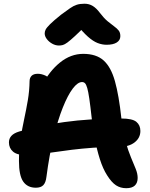

<svg xmlns="http://www.w3.org/2000/svg" viewBox="-20 -1000 807 1031"><path d="M657.8 10.6Q626.8 10.6 602.9 -5Q579 -20.6 555.2 -58.6Q532.8 -93.2 516.1 -145.8Q499.4 -198.4 488.8 -257.4Q478.2 -316.4 472.2 -368Q465.2 -431.6 459.6 -470Q454 -508.4 448.5 -527.3Q443 -546.2 436.6 -552.8Q430.2 -559.4 420.6 -559.4Q397.2 -559.4 370.5 -524.1Q343.8 -488.8 317.1 -422Q290.4 -355.2 267.5 -261.2Q244.6 -167.2 229.4 -50.6Q225.8 -19.6 212.6 -5.8Q199.4 8 172.4 8Q127.8 8 104.8 -24.8Q81.8 -57.6 81.8 -135.8Q81.8 -199 90.3 -254.3Q98.8 -309.6 109.9 -360.8Q121 -412 129.5 -462.1Q138 -512.2 138.8 -564Q139 -582.4 149.8 -593.1Q160.6 -603.8 183 -603.8Q203 -603.8 224.3 -593.9Q245.6 -584 263.2 -558L203.8 -538.2Q243.8 -617 301.7 -663.9Q359.6 -710.8 427 -710.8Q497 -710.8 536.5 -675.3Q576 -639.8 597.2 -564Q618.4 -488.2 631.8 -365Q639.4 -293.2 653.8 -241.8Q668.2 -190.4 683.4 -154.5Q698.6 -118.6 708.9 -92.8Q719.2 -67 719.2 -44.6Q719.2 -18 704 -3.7Q688.8 10.6 657.8 10.6ZM121.2 -166.8Q72.2 -166.8 50.1 -185.7Q28 -204.6 28 -235.6Q28 -256 41.2 -270.5Q54.4 -285 82.4 -293.6Q188.2 -325.4 325.2 -344.5Q462.2 -363.6 631.8 -363.6Q690.8 -363.6 712.3 -345.7Q733.8 -327.8 733.8 -296.8Q733.8 -259.4 702.8 -235.4Q671.8 -211.4 619.8 -211.4Q544.6 -211.4 481.5 -206.8Q418.4 -202.2 365.6 -195.7Q312.8 -189.2 268.8 -182.6Q224.8 -176 188.5 -171.4Q152.2 -166.8 121.2 -166.8ZM296.6 -755.6Q277.6 -755.6 260 -765.6Q242.4 -775.6 231.2 -790.5Q220 -805.4 220 -820.4Q220 -830.6 225 -840.9Q230 -851.2 248.5 -869.7Q267 -888.2 307.8 -921Q337.2 -942.6 355.9 -955.7Q374.6 -968.8 392.1 -974.4Q409.6 -980 433.4 -980Q458.6 -980 478.1 -968Q497.6 -956 516 -931.4Q538.2 -902.2 558.1 -885.7Q578 -869.2 593.3 -858.2Q608.6 -847.2 617.4 -836Q626.2 -824.8 626.2 -805.8Q626.2 -784.2 607 -771.9Q587.8 -759.6 552.4 -759.6Q528.4 -759.6 504.1 -769Q479.8 -778.4 452 -803.1Q424.2 -827.8 387.6 -873.2L449.4 -871.8Q408.8 -830.6 383.1 -806.9Q357.4 -783.2 342.2 -772Q327 -760.8 317 -758.2Q307 -755.6 296.6 -755.6Z"/></svg>

Font: Shantell Sans Light
Style: Regular
Weight: 300
Designer: Stephen Nixon, Anya Danilova, Shantell Martin
Foundry: Arrow Type
Version: Version 1.011;[c5ecc13dd]